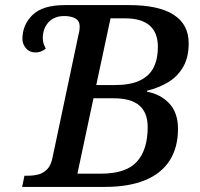

<svg xmlns="http://www.w3.org/2000/svg" viewBox="-20 -734 786 754"><path d="M67 0 76 -44H89Q112 -44 131 -49Q150 -54 165 -69Q180 -84 186 -114L289 -601Q291 -607 292 -616Q293 -625 293 -629Q293 -652 276 -661.5Q259 -671 232 -671Q193 -671 170.5 -646.5Q148 -622 148 -584Q148 -572 151.5 -562Q155 -552 160 -543Q151 -536 141 -532Q131 -528 120 -528Q96 -528 82 -544.5Q68 -561 68 -581Q68 -636 107.5 -675Q147 -714 235 -714H487Q603 -714 662 -676Q721 -638 721 -564Q721 -509 699.5 -471.5Q678 -434 641 -411.5Q604 -389 558 -378L557 -374Q611 -364 645 -327.5Q679 -291 679 -228Q679 -155 646.5 -104Q614 -53 550 -26.5Q486 0 391 0ZM376 -52Q475 -52 517.5 -99Q560 -146 560 -235Q560 -291 527.5 -319.5Q495 -348 427 -348H347L284 -52ZM431 -400Q491 -400 528.5 -417.5Q566 -435 583 -468.5Q600 -502 600 -550Q600 -606 567.5 -634Q535 -662 471 -662H414L358 -400Z"/></svg>

Font: ET Text
Style: Italic
Weight: 470
Italic angle: -12°
Designer: Monotype Design Team
Foundry: Monotype Imaging Inc.
Version: Version 2.009